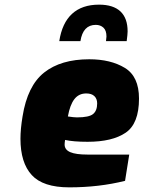

<svg xmlns="http://www.w3.org/2000/svg" viewBox="-20 -800 618 826"><path d="M68 -203Q68 -245 77 -299Q98 -431 170 -488Q242 -545 364 -545Q456 -545 517 -508Q578 -471 578 -376Q578 -268 520.5 -229Q463 -190 357 -190Q295 -190 260 -198Q258 -186 258 -178Q258 -156 282 -145.5Q306 -135 357 -135H536L518 -22Q406 6 278 6Q165 6 116.5 -47Q68 -100 68 -203ZM398 -355Q398 -375 386 -386.5Q374 -398 351 -398Q319 -398 300 -373.5Q281 -349 272 -299Q298 -295 311 -295Q363 -295 380.5 -309.5Q398 -324 398 -355ZM406 -780Q467 -780 498 -751Q529 -722 529 -665Q529 -653 525 -623H436Q438 -637 438 -643Q438 -669 425 -681Q412 -693 392 -693Q337 -693 326 -623H235Q247 -701 290 -740.5Q333 -780 406 -780Z"/></svg>

Font: Exo Black
Style: Italic
Weight: 900
Italic angle: -9°
Designer: Natanael Gama
Foundry: Natanael Gama
Version: Version 1.500; ttfautohint (v1.6)